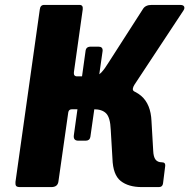

<svg xmlns="http://www.w3.org/2000/svg" viewBox="-20 -762 771 782"><path d="M62 0Q49 0 45.5 -5Q42 -10 43 -21L142 -723Q144 -742 160 -742H304Q319 -742 317 -724L281 -468Q279 -451 294 -451H373L440 -408Q516 -405 555 -371.5Q594 -338 597 -269L604 -148Q605 -123 613.5 -112Q622 -101 639 -101Q654 -101 653 -87L644 -15Q642 0 627 0H558Q503 0 471.5 -25Q440 -50 438 -116L431 -234Q429 -283 412.5 -300Q396 -317 362 -317H273Q260 -317 258 -304L218 -23Q215 0 189 0ZM342 -375 355 -451Q378 -451 392.5 -466.5Q407 -482 422 -507L562 -725Q572 -742 598 -742H713Q727 -742 730 -735Q733 -728 727 -719L527 -416Q522 -408 521 -400.5Q520 -393 528 -389ZM299 -189Q277 -189 281 -213L328 -551Q329 -563 334.5 -567.5Q340 -572 350 -572H381Q399 -572 398 -555L348 -204Q345 -189 329 -189Z"/></svg>

Font: Libre Franklin
Style: Bold Italic
Weight: 700
Italic angle: -8°
Designer: Pablo Impallari, Rodrigo Fuenzalida, Nhung Nguyen
Foundry: Impallari Type
Version: Version 3.000